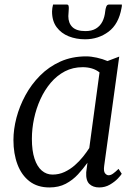

<svg xmlns="http://www.w3.org/2000/svg" viewBox="-20 -813 604 843"><path d="M437.5 -85.5Q434 -61 441.2 -52.2Q448.5 -43.5 456.5 -43.5Q466.5 -43.5 476.5 -50.8Q486.5 -58 500.5 -71.5L514.5 -50Q511 -43.5 497.5 -29.2Q484 -15 462.8 -2.5Q441.5 10 415.5 10Q388.5 10 372.5 -5.2Q356.5 -20.5 358.5 -56.5L364 -98.5Q345.5 -72.5 322.5 -47.5Q299.5 -22.5 268.8 -6.2Q238 10 197 10Q144.5 10 109.5 -17Q74.5 -44 56.8 -91Q39 -138 39 -198.5Q39 -245 52.2 -295.8Q65.5 -346.5 91.5 -394.5Q117.5 -442.5 156 -481.2Q194.5 -520 245.2 -542.8Q296 -565.5 358.5 -565.5Q379.5 -565.5 405.2 -559.8Q431 -554 452 -545L503.5 -564.5ZM417 -495Q402 -507 383.2 -512.5Q364.5 -518 343 -518Q300 -518 265 -499.8Q230 -481.5 203 -449.8Q176 -418 157.5 -377.5Q139 -337 129.5 -292.2Q120 -247.5 120 -203.5Q120 -151.5 131.5 -116.5Q143 -81.5 163.5 -64Q184 -46.5 210.5 -46.5Q239 -46.5 263.5 -58Q288 -69.5 308.2 -87.2Q328.5 -105 344.5 -125Q360.5 -145 372 -163ZM273.5 -793Q279.5 -793 281 -787.5Q282.5 -782 282 -774Q282 -767 281 -758Q280 -749 280 -742Q280 -711.5 298 -694Q316 -676.5 355 -676.5Q383 -676.5 401.2 -687.5Q419.5 -698.5 429.5 -718Q439.5 -737.5 442 -763.5Q443 -774 446.5 -783.5Q450 -793 458 -793H515Q515 -789.5 515 -786Q515 -782.5 513.5 -777.5Q501 -707 456.5 -673.8Q412 -640.5 353.5 -640.5Q314.5 -640.5 281.8 -653.5Q249 -666.5 228.8 -693.5Q208.5 -720.5 208.5 -762.5Q208.5 -770 209.8 -777.8Q211 -785.5 213 -793Z"/></svg>

Font: Merriweather 24pt Light
Style: Italic
Weight: 300
Italic angle: -7.8°
Version: Version 2.101